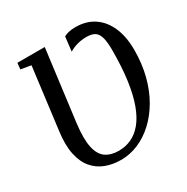

<svg xmlns="http://www.w3.org/2000/svg" viewBox="-172 -904 1038 1063"><g transform="rotate(-30 347.0 -372.0)"><path d="M302.5 10Q249.5 10 205 -7Q160.5 -24 129.5 -60.2Q98.5 -96.5 85.8 -155.5Q73 -214.5 84 -298L134 -692L69 -703L73 -743H248L190 -291Q178 -195 189.8 -140.2Q201.5 -85.5 234.2 -62.8Q267 -40 317 -40Q359.5 -40 397 -57Q434.5 -74 465 -110.5Q495.5 -147 517.5 -205.8Q539.5 -264.5 551.2 -348Q563 -431.5 563 -542.5Q563 -595.5 554.2 -624.5Q545.5 -653.5 526.2 -664.8Q507 -676 475.5 -676Q444.5 -676 416.2 -668.2Q388 -660.5 364.5 -646L375 -737.5Q387.5 -744.5 405.2 -749Q423 -753.5 449.5 -753.5Q518.5 -753.5 567.8 -720.2Q617 -687 643.2 -626Q669.5 -565 669.5 -482Q669.5 -394 650 -318.2Q630.5 -242.5 595.5 -182Q560.5 -121.5 514.2 -78.8Q468 -36 414 -13Q360 10 302.5 10Z"/></g></svg>

Font: Merriweather 36pt
Style: Italic
Weight: 400
Italic angle: -7.8°
Version: Version 2.101